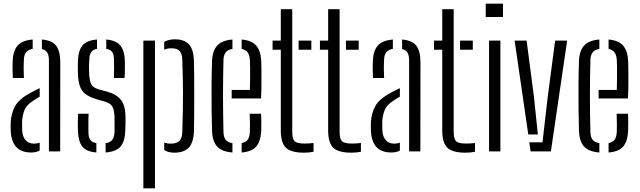

<svg xmlns="http://www.w3.org/2000/svg" viewBox="-20 -820 3466 1040"><path d="M49.5 -397.5Q48 -422 47.8 -445.2Q47.5 -468.5 48.5 -489Q50.5 -544 74.8 -572.5Q99 -601 157 -606V-555.5Q135.5 -552 123 -538.8Q110.5 -525.5 109.5 -498Q108 -472.5 108.2 -443.2Q108.5 -414 109.5 -397.5ZM245 0V-492.5Q245 -519.5 236.5 -534.2Q228 -549 207 -554.5V-606Q263.5 -601 285 -571.2Q306.5 -541.5 306.5 -482L306 0ZM38.5 -105Q38 -118.5 37.8 -130.5Q37.5 -142.5 38 -157Q41 -208.5 62.8 -246.8Q84.5 -285 145 -317Q156 -323 168.8 -329.8Q181.5 -336.5 195 -342.5V-296.5Q186 -291.5 176.2 -285.2Q166.5 -279 155 -271Q122 -250 111 -219.5Q100 -189 99.5 -156Q99.5 -142 99.8 -130.2Q100 -118.5 100.5 -109Q103 -78 119.5 -60Q136 -42 164 -42Q182 -42 195 -47.5V-4.5Q176 6 148.5 6Q46.5 6 38.5 -105Z M552 6V-44.5Q577 -48 588 -62.2Q599 -76.5 600.5 -106.5Q601 -147.5 600.5 -182.5Q599 -222.5 589.8 -240.8Q580.5 -259 550.5 -269L500 -283.5Q463 -295 442 -311.5Q421 -328 412 -355.2Q403 -382.5 402 -426.5Q401.5 -447 401.5 -459.8Q401.5 -472.5 402 -488Q403.5 -545.5 426.5 -573.5Q449.5 -601.5 505.5 -606V-555.5Q483.5 -551.5 474 -537.5Q464.5 -523.5 463.5 -494Q462.5 -483 462 -466.5Q461.5 -450 462.5 -433.5Q463.5 -394 471.2 -370.2Q479 -346.5 512.5 -336.5L561 -323.5Q612 -309 636 -277.8Q660 -246.5 660 -183.5Q660 -162 659.8 -147Q659.5 -132 658.5 -110.5Q656.5 -54 633 -26.2Q609.5 1.5 552 6ZM597 -397.5Q598 -423.5 598 -450.2Q598 -477 597.5 -495Q597.5 -523.5 588.2 -537.5Q579 -551.5 555.5 -555V-606Q609 -601.5 632 -573.5Q655 -545.5 656.5 -487.5Q656.5 -476 656.5 -447.2Q656.5 -418.5 654.5 -397.5ZM402 -111.5Q401.5 -135.5 401.5 -156.8Q401.5 -178 403 -204H460Q458.5 -173.5 458.8 -149Q459 -124.5 459 -106Q459 -77 468.8 -62.8Q478.5 -48.5 502 -45V6Q447.5 1.5 425.8 -26.5Q404 -54.5 402 -111.5Z M869.5 -48Q884 -42 906.5 -42Q937 -42 951.8 -56.8Q966.5 -71.5 967.5 -105Q969.5 -174 970.5 -225Q971.5 -276 971.2 -318.5Q971 -361 970 -403Q969 -445 967.5 -496Q966.5 -529 953.2 -543.8Q940 -558.5 909 -558.5Q886 -558.5 869.5 -551V-593Q892 -607 927.5 -607Q978.5 -607 1003.5 -579.8Q1028.5 -552.5 1030.5 -491Q1031.5 -459 1031.8 -408.2Q1032 -357.5 1032 -301Q1032 -244.5 1031.8 -193.2Q1031.5 -142 1030.5 -109Q1028.5 -47.5 1002.2 -20.2Q976 7 925 7Q890.5 7 869.5 -7.5ZM756.5 200V-600H819.5V200Z M1128.5 -111.5Q1127 -163.5 1126.2 -228.5Q1125.5 -293.5 1126 -361Q1126.5 -428.5 1128.5 -487.5Q1130.5 -545 1156.5 -573.2Q1182.5 -601.5 1239 -606V-555Q1213 -550.5 1202 -535.5Q1191 -520.5 1190.5 -494Q1185.5 -308.5 1190.5 -106Q1191 -76.5 1202.8 -62.5Q1214.5 -48.5 1239 -44.5V6Q1181 1.5 1155.8 -26.8Q1130.5 -55 1128.5 -111.5ZM1235 -286.5V-333H1333.5Q1334.5 -365 1334.8 -398Q1335 -431 1334.8 -457.2Q1334.5 -483.5 1333.5 -494Q1332 -522.5 1320.8 -536.8Q1309.5 -551 1289 -555V-606Q1344 -601 1368.2 -572.5Q1392.5 -544 1395 -489Q1395.5 -478 1396 -444.5Q1396.5 -411 1396.2 -368.2Q1396 -325.5 1394 -286.5ZM1289 6V-45Q1311.5 -49 1321.8 -63.2Q1332 -77.5 1333.5 -106.5Q1334 -121.5 1334 -148.8Q1334 -176 1332.5 -204H1394Q1395.5 -184.5 1395.5 -156.2Q1395.5 -128 1395 -111.5Q1392 -54.5 1368.2 -26.5Q1344.5 1.5 1289 6Z M1456.5 -550.5V-600H1501V-770H1563V-106.5Q1563 -69 1575.2 -55.8Q1587.5 -42.5 1628.5 -42.5Q1644 -42.5 1654.2 -43.2Q1664.5 -44 1678.5 -45.5V2Q1655 7 1626.5 7Q1556 7 1528.5 -20Q1501 -47 1501 -113V-550.5ZM1597.5 -550.5V-600H1666.5V-550.5Z M1713 -550.5V-600H1757.5V-770H1819.5V-106.5Q1819.5 -69 1831.8 -55.8Q1844 -42.5 1885 -42.5Q1900.5 -42.5 1910.8 -43.2Q1921 -44 1935 -45.5V2Q1911.5 7 1883 7Q1812.5 7 1785 -20Q1757.5 -47 1757.5 -113V-550.5ZM1854 -550.5V-600H1923V-550.5Z M2000.5 -397.5Q1999 -422 1998.8 -445.2Q1998.5 -468.5 1999.5 -489Q2001.5 -544 2025.8 -572.5Q2050 -601 2108 -606V-555.5Q2086.5 -552 2074 -538.8Q2061.5 -525.5 2060.5 -498Q2059 -472.5 2059.2 -443.2Q2059.5 -414 2060.5 -397.5ZM2196 0V-492.5Q2196 -519.5 2187.5 -534.2Q2179 -549 2158 -554.5V-606Q2214.5 -601 2236 -571.2Q2257.5 -541.5 2257.5 -482L2257 0ZM1989.5 -105Q1989 -118.5 1988.8 -130.5Q1988.5 -142.5 1989 -157Q1992 -208.5 2013.8 -246.8Q2035.5 -285 2096 -317Q2107 -323 2119.8 -329.8Q2132.5 -336.5 2146 -342.5V-296.5Q2137 -291.5 2127.2 -285.2Q2117.5 -279 2106 -271Q2073 -250 2062 -219.5Q2051 -189 2050.5 -156Q2050.5 -142 2050.8 -130.2Q2051 -118.5 2051.5 -109Q2054 -78 2070.5 -60Q2087 -42 2115 -42Q2133 -42 2146 -47.5V-4.5Q2127 6 2099.5 6Q1997.5 6 1989.5 -105Z M2331 -550.5V-600H2375.5V-770H2437.5V-106.5Q2437.5 -69 2449.8 -55.8Q2462 -42.5 2503 -42.5Q2518.5 -42.5 2528.8 -43.2Q2539 -44 2553 -45.5V2Q2529.5 7 2501 7Q2430.5 7 2403 -20Q2375.5 -47 2375.5 -113V-550.5ZM2472 -550.5V-600H2541V-550.5Z M2611 -728V-800H2704.5V-728ZM2629 0V-600H2690.5V0Z M2767.5 -600H2832.5L2872 -297L2893.5 -91.5H2841.5ZM2847 -49H2918.5L2947 -297L2987 -600H3052L2964 0H2854Z M3116 -111.5Q3114.5 -163.5 3113.8 -228.5Q3113 -293.5 3113.5 -361Q3114 -428.5 3116 -487.5Q3118 -545 3144 -573.2Q3170 -601.5 3226.5 -606V-555Q3200.5 -550.5 3189.5 -535.5Q3178.5 -520.5 3178 -494Q3173 -308.5 3178 -106Q3178.5 -76.5 3190.2 -62.5Q3202 -48.5 3226.5 -44.5V6Q3168.5 1.5 3143.2 -26.8Q3118 -55 3116 -111.5ZM3222.5 -286.5V-333H3321Q3322 -365 3322.2 -398Q3322.5 -431 3322.2 -457.2Q3322 -483.5 3321 -494Q3319.5 -522.5 3308.2 -536.8Q3297 -551 3276.5 -555V-606Q3331.5 -601 3355.8 -572.5Q3380 -544 3382.5 -489Q3383 -478 3383.5 -444.5Q3384 -411 3383.8 -368.2Q3383.5 -325.5 3381.5 -286.5ZM3276.5 6V-45Q3299 -49 3309.2 -63.2Q3319.5 -77.5 3321 -106.5Q3321.5 -121.5 3321.5 -148.8Q3321.5 -176 3320 -204H3381.5Q3383 -184.5 3383 -156.2Q3383 -128 3382.5 -111.5Q3379.5 -54.5 3355.8 -26.5Q3332 1.5 3276.5 6Z"/></svg>

Font: Big Shoulders Stencil Text Light
Style: Regular
Weight: 300
Designer: Patric King
Foundry: XO Type Co
Version: Version 1.000